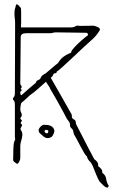

<svg xmlns="http://www.w3.org/2000/svg" viewBox="-20 -760 524 890"><path d="M56 -2Q52 -6 46.5 -9.5Q41 -13 41 -19Q41 -54 42 -72Q43 -90 44.5 -98Q46 -106 49 -110Q51 -113 50 -117.5Q49 -122 49 -126V-272Q49 -280 48 -286Q47 -292 41 -298Q40 -299 40 -302Q40 -305 41 -306Q49 -314 49 -327L50 -626V-654Q50 -664 48.5 -675.5Q47 -687 47 -697Q47 -713 49.5 -719.5Q52 -726 53 -733Q55 -743 61 -739Q67 -735 72 -728.5Q77 -722 77 -722Q78 -717 78 -699.5Q78 -682 78 -676V-654Q78 -642 77 -633Q82 -633 85.5 -633Q89 -633 91 -633H308Q315 -633 321 -634.5Q327 -636 333 -640Q336 -642 341 -641Q346 -640 350 -640Q379 -640 390.5 -640.5Q402 -641 409 -641Q420 -641 433.5 -634.5Q447 -628 442 -619Q434 -606 425 -595Q416 -584 404 -574Q390 -562 366 -539.5Q342 -517 316 -492.5Q290 -468 270 -450Q250 -432 243 -428Q243 -421 236 -420.5Q229 -420 227 -415Q225 -407 216 -400L215 -399Q218 -396 219 -393Q244 -350 264 -314.5Q284 -279 309 -235Q314 -228 313 -220Q312 -212 323 -206Q331 -202 331 -195Q331 -188 334 -182Q344 -163 359.5 -132.5Q375 -102 390.5 -72Q406 -42 417 -22Q425 -17 430.5 -9.5Q436 -2 435 10Q443 16 449 23Q455 30 454 41Q470 52 472 69Q474 86 484 101Q483 105 480.5 108Q478 111 471 108Q463 105 441 81Q434 69 425 47Q416 25 411 12Q408 6 405 0Q402 -6 399 -9Q386 -20 383 -35Q378 -38 370 -51.5Q362 -65 353 -82Q344 -99 336.5 -113.5Q329 -128 326 -132Q321 -139 320.5 -147Q320 -155 315 -162Q304 -170 304.5 -180.5Q305 -191 296 -201Q290 -208 285 -218.5Q280 -229 275 -238Q258 -270 244.5 -293.5Q231 -317 213 -348Q212 -353 205 -362.5Q198 -372 196 -376L193 -381Q175 -365 156 -348Q137 -331 118 -318Q117 -317 108.5 -309Q100 -301 91.5 -293.5Q83 -286 79 -283Q77 -281 75 -265.5Q73 -250 75 -245Q77 -241 79 -236Q81 -231 81 -226Q81 -221 75 -213Q74 -212 75 -209.5Q76 -207 77 -206Q85 -202 79 -196Q73 -190 79 -185Q84 -181 81.5 -177Q79 -173 77 -168Q73 -163 77 -157Q85 -145 83.5 -132Q82 -119 78 -106.5Q74 -94 74 -83V-29Q74 -19 68 -8.5Q62 2 56 -2ZM81 -320Q98 -335 114.5 -349.5Q131 -364 147 -377Q147 -385 156.5 -388.5Q166 -392 169 -400Q172 -408 179 -412.5Q186 -417 193 -421Q205 -431 216.5 -441Q228 -451 239 -460Q243 -463 247 -466Q251 -469 252 -473Q261 -487 273 -496Q285 -505 300 -512Q311 -514 311 -522Q313 -528 327.5 -543.5Q342 -559 360 -574.5Q378 -590 387 -596Q389 -598 387 -603Q385 -608 381 -608Q347 -608 311.5 -609Q276 -610 241 -610Q229 -610 225.5 -608Q222 -606 211 -606H101Q76 -606 76 -588L74 -373Q74 -368 78.5 -362.5Q83 -357 78 -352Q74 -351 78.5 -346Q83 -341 76 -336Q72 -335 74.5 -325.5Q77 -316 81 -320ZM200 -120Q190 -120 180.5 -128.5Q171 -137 163 -144Q155 -156 163 -167Q169 -175 175.5 -179Q182 -183 192 -181Q211 -181 221.5 -172.5Q232 -164 232 -152Q232 -145 225 -132.5Q218 -120 200 -120ZM197 -142Q202 -142 203 -146Q204 -150 204 -151Q204 -158 194 -158Q191 -159 187 -155Q186 -151 187 -149Q191 -142 197 -142Z"/></svg>

Font: Sankofa Display
Style: Regular
Weight: 400
Designer: Batsirai Madzonga
Foundry: Batsirai Madzonga
Version: Version 1.000; ttfautohint (v1.8.4.7-5d5b)